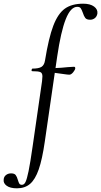

<svg xmlns="http://www.w3.org/2000/svg" viewBox="-130 -746 549 1041"><path d="M-38 275Q-75 275 -94 261Q-113 247 -110 227Q-109 212 -97.5 203Q-86 194 -70 194Q-52 194 -45 203Q-38 212 -33 230Q-29 244 -25 250Q-21 256 -11 256Q1 256 8.5 240.5Q16 225 25 181.5Q34 138 47 47L98 -306Q100 -326 100 -332Q100 -350 89 -355Q78 -360 44 -360Q41 -360 41 -365Q41 -368 42.5 -371Q44 -374 45 -374Q80 -374 95 -383.5Q110 -393 114 -418Q134 -541 159 -606.5Q184 -672 221.5 -699Q259 -726 321 -726Q359 -726 380 -710.5Q401 -695 398 -672Q395 -656 384 -647.5Q373 -639 359 -639Q340 -639 332.5 -648.5Q325 -658 319 -677Q313 -694 307.5 -701.5Q302 -709 289 -709Q253 -709 226.5 -642Q200 -575 180 -439L171 -377Q201 -378 238 -382L271 -384Q278 -384 278 -376Q278 -368 267 -354.5Q256 -341 246 -341Q240 -341 233 -342Q226 -343 218 -344Q201 -347 167 -351L113 21Q99 118 80 172.5Q61 227 33 251Q5 275 -38 275Z"/></svg>

Font: CormorantInfant-MediumItalic
Style: Italic
Weight: 500
Italic angle: -10°
Designer: Christian Thalmann (Catharsis Fonts)
Foundry: Catharsis Fonts
Version: Version 3.303